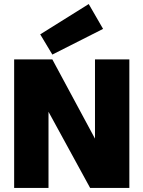

<svg xmlns="http://www.w3.org/2000/svg" viewBox="-20 -930 710 950"><path d="M50 0V-636H239L450 -244V-636H620V0H426L220 -377V0ZM239 -660 179 -760 419 -910 490 -787Z"/></svg>

Font: Braah One
Style: Regular
Weight: 400
Designer: Ashish Kumar
Foundry: Ashish Kumar
Version: Version 1.001; ttfautohint (v1.8.4.7-5d5b);gftools[0.9.29]